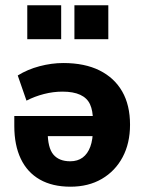

<svg xmlns="http://www.w3.org/2000/svg" viewBox="-20 -694 548 725"><path d="M246 11Q178 11 130.5 -16Q83 -43 58.5 -94.5Q34 -146 34 -218V-256H346V-180H144L160 -198Q160 -136 181.5 -110.5Q203 -85 245 -85Q273 -85 292 -99Q311 -113 321 -140Q331 -167 331 -208V-238Q331 -276 320 -300Q309 -324 283 -336Q257 -348 216 -348Q181 -348 146 -339Q111 -330 80 -314L47 -409Q84 -432 129.5 -444Q175 -456 219 -456Q300 -456 356 -428Q412 -400 441.5 -348.5Q471 -297 471 -223Q471 -153 443 -100.5Q415 -48 364.5 -18.5Q314 11 246 11ZM261 -546V-674H389V-546ZM83 -546V-674H211V-546Z"/></svg>

Font: Nunito Sans 12pt ExtraLight
Style: Weight 830 Width 84 Optical size 12.0 YTLC 445
Weight: 830
Width: 4
Designer: Vernon Adams
Foundry: Vernon Adams
Version: Version 3.101;gftools[0.9.27]